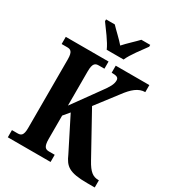

<svg xmlns="http://www.w3.org/2000/svg" viewBox="-217 -1056 1076 1182"><g transform="rotate(30 321.0 -465.5)"><path d="M282 -771H402C421 -816 472 -880 499 -918V-931H436C412 -905 368 -866 341 -835C315 -866 271 -905 247 -931H185V-918C212 -880 263 -816 282 -771ZM24 0H328V-51H289C264 -51 247 -58 247 -117V-283L283 -326L400 -94C429 -28 458 0 588 0H642V-51H638C599 -51 573 -71 540 -131L377 -426L492 -576C532 -630 570 -664 618 -664V-714H379V-664C416 -664 429 -658 429 -637C429 -611 415 -585 379 -537L247 -354V-597C247 -656 264 -663 289 -663H328V-714H24V-663H63C87 -663 104 -656 104 -601V-112C104 -57 87 -51 63 -51H24Z"/></g></svg>

Font: Noto Serif Condensed
Style: Bold
Weight: 700
Width: 3
Designer: Monotype Design Team
Foundry: Monotype Imaging Inc.
Version: Version 2.015